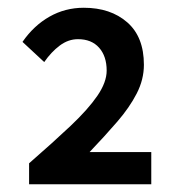

<svg xmlns="http://www.w3.org/2000/svg" viewBox="-20 -909 460 495"><path d="M55 -434V-488Q117 -542 162 -584.5Q207 -627 231 -662Q255 -697 255 -727Q255 -764 235.5 -786Q216 -808 181 -808Q156 -808 134 -791.5Q112 -775 94 -749L38 -801Q67 -843 107.5 -866Q148 -889 196 -889Q265 -889 308 -851.5Q351 -814 351 -742Q351 -704 332.5 -668Q314 -632 282.5 -595.5Q251 -559 211 -517H370V-434Z"/></svg>

Font: Noto Sans SC Thin SemiBold
Style: Regular
Weight: 600
Version: Version 2.004-H2;hotconv 1.0.118;makeotfexe 2.5.65603